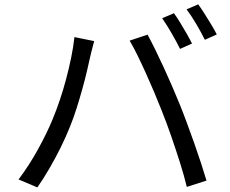

<svg xmlns="http://www.w3.org/2000/svg" viewBox="-20 -839 1040 867"><path d="M765.4 -779.3Q778.4 -761.9 793.2 -737.4Q808 -712.8 822.5 -687.8Q836.9 -662.8 847.1 -642.3L793 -618.2Q778.2 -648.6 755.2 -688.4Q732.3 -728.2 712.3 -756.6ZM875 -819.4Q888.6 -801 904.2 -776.1Q919.8 -751.2 934.8 -726.7Q949.7 -702.2 958.9 -683.4L905.1 -659.3Q888.9 -692.1 866.3 -730.4Q843.7 -768.7 822.5 -796.7ZM217.6 -300.5Q234 -339.7 249.6 -385.8Q265.3 -432 278.5 -481.7Q291.7 -531.3 301.6 -579.7Q311.5 -628.2 316.1 -671.5L405.3 -653.4Q402.5 -642.3 399 -629.5Q395.4 -616.8 392.4 -604Q389.5 -591.3 386.8 -580.5Q381.8 -557.4 373.1 -520.1Q364.5 -482.8 352.3 -439.1Q340.2 -395.4 326.1 -350.8Q312 -306.1 296.3 -267.6Q278.1 -221.9 254.3 -173.7Q230.5 -125.4 203.6 -79.2Q176.7 -32.9 148.7 7.3L63.7 -28.7Q111.3 -91.5 151.8 -165.1Q192.3 -238.6 217.6 -300.5ZM710.4 -339Q695.2 -377.8 677 -421Q658.8 -464.3 639.1 -507.7Q619.4 -551.2 600.7 -589.4Q582 -627.7 565.4 -655.5L646.3 -682.5Q661.1 -655.5 679.8 -617.6Q698.4 -579.7 718.3 -536.7Q738.2 -493.8 757.2 -449.7Q776.2 -405.6 792.3 -366.1Q807.3 -329.3 824 -283.8Q840.7 -238.4 857.4 -191.6Q874 -144.7 888.2 -101.2Q902.4 -57.6 912.4 -23.5L823.5 5Q811.3 -46.2 792.4 -105.6Q773.6 -164.9 752.6 -225.6Q731.6 -286.2 710.4 -339Z"/></svg>

Font: Noto Sans HK Thin
Style: Regular
Weight: 100
Designer: Ryoko NISHIZUKA 西塚涼子 (kana, bopomofo & ideographs); Paul D. Hunt (Latin, Greek & Cyrillic); Sandoll Communications 산돌커뮤니
Foundry: Adobe
Version: Version 2.004-H2;hotconv 1.0.118;makeotfexe 2.5.65603